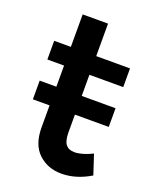

<svg xmlns="http://www.w3.org/2000/svg" viewBox="-127 -732 654 811"><g transform="rotate(20 200.0 -326.5)"><path d="M349 -122 378 -34Q313 5 248 5Q186 5 144.5 -34Q103 -73 103 -150V-249H28V-333H103V-428H28V-512H103V-658H217V-512H369V-428H217V-333H369V-249H217V-171Q217 -131 230 -115Q243 -99 269 -99Q302 -99 349 -122Z"/></g></svg>

Font: Steamflix Grotesk
Style: Regular
Weight: 400
Designer: Julieta Ulanovsky
Foundry: Julieta Ulanovsky
Version: Version 4.000;PS 004.000;hotconv 1.0.88;makeotf.lib2.5.64775